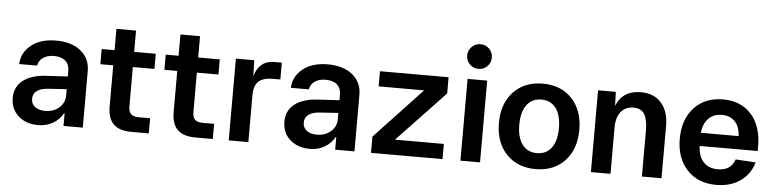

<svg xmlns="http://www.w3.org/2000/svg" viewBox="-46 -1002 5037 1249"><g transform="rotate(5 2472.5 -377.0)"><path d="M227 9Q147 9 97 -36Q47 -81 47 -153V-154Q47 -225 100 -267Q153 -309 251 -315L392 -323V-360Q392 -401 366 -424.5Q340 -448 292 -448Q249 -448 221.5 -429.5Q194 -411 188 -380L187 -376H70V-382Q76 -455 136.5 -502Q197 -549 297 -549Q398 -549 458 -500Q518 -451 518 -370V-8V-7V0H392V-83H389Q365 -40 322.5 -15.5Q280 9 227 9ZM173 -158Q173 -125 198 -106Q223 -87 264 -87Q319 -87 355.5 -119Q392 -151 392 -199V-240L269 -232Q223 -229 198 -210Q173 -191 173 -159Z M835 0Q756 0 718 -37.5Q680 -75 680 -153V-421H596V-520H680V-659H808V-520H949V-421H808V-165Q808 -129 824 -114Q840 -99 874 -99H949V0Z M1253 0Q1174 0 1136 -37.5Q1098 -75 1098 -153V-421H1014V-520H1098V-659H1226V-520H1367V-421H1226V-165Q1226 -129 1242 -114Q1258 -99 1292 -99H1367V0Z M1471 0V-534H1591L1594 -430Q1624 -534 1722 -534H1771V-424H1721Q1659 -424 1629 -396.5Q1599 -369 1599 -308V0Z M2001 9Q1921 9 1871 -36Q1821 -81 1821 -153V-154Q1821 -225 1874 -267Q1927 -309 2025 -315L2166 -323V-360Q2166 -401 2140 -424.5Q2114 -448 2066 -448Q2023 -448 1995.5 -429.5Q1968 -411 1962 -380L1961 -376H1844V-382Q1850 -455 1910.5 -502Q1971 -549 2071 -549Q2172 -549 2232 -500Q2292 -451 2292 -370V-8V-7V0H2166V-83H2163Q2139 -40 2096.5 -15.5Q2054 9 2001 9ZM1947 -158Q1947 -125 1972 -106Q1997 -87 2038 -87Q2093 -87 2129.5 -119Q2166 -151 2166 -199V-240L2043 -232Q1997 -229 1972 -210Q1947 -191 1947 -159Z M2400 0V-106L2709 -435H2412V-534H2860V-428L2548 -99H2867V0Z M2968 -686Q2968 -719 2991.5 -742.5Q3015 -766 3049 -766Q3083 -766 3106 -742.5Q3129 -719 3129 -686Q3129 -652 3106 -628.5Q3083 -605 3049 -605Q3015 -605 2991.5 -628.5Q2968 -652 2968 -686ZM2984 0V-534H3112V0Z M3665.5 -64Q3594 12 3475 12Q3356 12 3284 -64Q3212 -140 3212 -267Q3212 -394 3284 -470Q3356 -546 3475 -546Q3594 -546 3665.5 -470Q3737 -394 3737 -267Q3737 -140 3665.5 -64ZM3475 -92Q3536 -92 3570 -138Q3604 -184 3604 -267Q3604 -350 3570 -396Q3536 -442 3475 -442Q3413 -442 3379 -396Q3345 -350 3345 -267Q3345 -184 3379 -138Q3413 -92 3475 -92Z M3836 0V-534H3952L3955 -443Q3996 -546 4115 -546Q4202 -546 4249.5 -490.5Q4297 -435 4297 -343V0H4169V-302Q4169 -372 4147.5 -407Q4126 -442 4076 -442Q4024 -442 3994 -405.5Q3964 -369 3964 -302V0Z M4655 12Q4535 12 4464 -64Q4393 -140 4393 -267Q4393 -393 4463.5 -469.5Q4534 -546 4652 -546Q4768 -546 4836.5 -470Q4905 -394 4905 -260V-231H4526Q4529 -162 4563 -126Q4597 -90 4656 -90Q4742 -90 4767 -164L4898 -156Q4876 -78 4811.5 -33Q4747 12 4655 12ZM4526 -317H4773Q4769 -381 4737 -413Q4705 -445 4652 -445Q4600 -445 4566.5 -412Q4533 -379 4526 -317Z"/></g></svg>

Font: Txt Sans SemiBold
Style: Regular
Weight: 600
Designer: Open Source
Foundry: XRLN
Version: Version 1.0